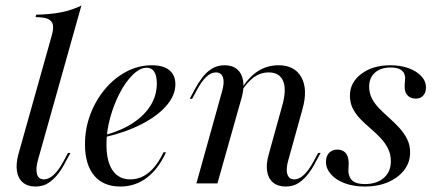

<svg xmlns="http://www.w3.org/2000/svg" viewBox="-20 -661 1574 692"><path d="M108.1 11.3Q79.8 11.3 62.5 -3.2Q45.2 -17.7 41.1 -44Q37.1 -70.2 46 -104L166.1 -531.5Q173.4 -556.5 170.6 -571.4Q167.7 -586.3 152.8 -592.7Q137.9 -599.2 108.1 -599.2L110.5 -608.1Q161.3 -608.9 201.2 -616.9Q241.1 -625 273.4 -641.1L116.9 -84.7Q108.1 -53.2 113.3 -33.9Q118.5 -14.5 138.7 -14.5Q155.6 -14.5 173.8 -31Q191.9 -47.6 208.9 -79.8L225 -109.7H233.9L215.3 -75.8Q204.8 -54.8 189.9 -35.1Q175 -15.3 155.2 -2Q135.5 11.3 108.1 11.3Z M413.7 11.3Q352.4 11.3 319.4 -28.2Q286.3 -67.7 286.3 -141.1Q286.3 -197.6 305.6 -248.8Q325 -300 358.5 -339.9Q391.9 -379.8 435.5 -402.8Q479 -425.8 527.4 -425.8Q568.5 -425.8 590.3 -408.1Q612.1 -390.3 612.1 -357.3Q612.1 -317.7 580.2 -280.6Q548.4 -243.5 491.5 -214.1Q434.7 -184.7 358.9 -166.9V-174.2Q419.4 -191.1 460.5 -218.5Q501.6 -246 523.4 -281.9Q545.2 -317.7 545.2 -360.5Q545.2 -387.9 535.9 -402.4Q526.6 -416.9 508.9 -416.9Q484.7 -416.9 458.9 -391.9Q433.1 -366.9 411.7 -325.8Q390.3 -284.7 377 -236.3Q363.7 -187.9 363.7 -140.3Q363.7 -79 385.9 -46.8Q408.1 -14.5 450 -14.5Q485.5 -14.5 515.3 -38.3Q545.2 -62.1 569.4 -112.1H578.2Q550.8 -51.6 508.9 -20.2Q466.9 11.3 413.7 11.3Z M1009.7 11.3Q981.5 11.3 964.1 -3.2Q946.8 -17.7 942.7 -44Q938.7 -70.2 948.4 -104L996 -275.8Q1013.7 -336.3 1000.8 -368.1Q987.9 -400 948.4 -400Q919.4 -400 895.2 -382.7Q871 -365.3 849.2 -330.6L848.4 -337.1Q875 -382.3 908.9 -404Q942.7 -425.8 983.9 -425.8Q1041.9 -425.8 1066.1 -382.7Q1090.3 -339.5 1070.2 -267.7L1019.4 -84.7Q1009.7 -51.6 1015.7 -33.1Q1021.8 -14.5 1040.3 -14.5Q1058.9 -14.5 1076.2 -31.5Q1093.5 -48.4 1110.5 -79.8L1126.6 -109.7H1135.5L1116.9 -75.8Q1106.5 -54.8 1091.5 -35.1Q1076.6 -15.3 1056.9 -2Q1037.1 11.3 1009.7 11.3ZM687.9 0 779.8 -329.8Q789.5 -362.1 783.9 -381Q778.2 -400 758.1 -400Q740.3 -400 723 -383.5Q705.6 -366.9 688.7 -334.7L672.6 -304.8H663.7L682.3 -339.5Q693.5 -360.5 708.1 -380.2Q722.6 -400 742.7 -412.9Q762.9 -425.8 789.5 -425.8Q817.7 -425.8 834.7 -411.3Q851.6 -396.8 856 -371Q860.5 -345.2 851.6 -311.3L763.7 0Z M1295.2 11.3Q1254.8 11.3 1223 -0.4Q1191.1 -12.1 1173 -32.7Q1154.8 -53.2 1154.8 -77.4Q1154.8 -98.4 1166.1 -110.1Q1177.4 -121.8 1196 -121.8Q1213.7 -121.8 1224.2 -111.3Q1234.7 -100.8 1236.3 -80.6Q1237.1 -72.6 1236.3 -61.3Q1235.5 -50 1235.5 -41.1Q1238.7 -17.7 1252.8 -7.7Q1266.9 2.4 1295.2 2.4Q1337.9 2.4 1363.3 -19.8Q1388.7 -41.9 1388.7 -79.8Q1388.7 -105.6 1378.2 -126.2Q1367.7 -146.8 1350.8 -164.5Q1333.9 -182.3 1314.9 -198.4Q1296 -214.5 1279 -231.9Q1262.1 -249.2 1251.6 -269.8Q1241.1 -290.3 1241.1 -316.1Q1241.1 -363.7 1282.3 -394.8Q1323.4 -425.8 1387.1 -425.8Q1423.4 -425.8 1452.4 -415.3Q1481.5 -404.8 1498.4 -386.7Q1515.3 -368.5 1515.3 -345.2Q1515.3 -328.2 1505.6 -316.9Q1496 -305.6 1478.2 -305.6Q1461.3 -305.6 1450.4 -315.7Q1439.5 -325.8 1438.7 -342.7Q1437.9 -352.4 1439.1 -362.9Q1440.3 -373.4 1440.3 -381.5Q1438.7 -400 1425.8 -408.9Q1412.9 -417.7 1387.9 -417.7Q1352.4 -417.7 1331.5 -399.2Q1310.5 -380.6 1310.5 -348.4Q1310.5 -325 1321 -305.2Q1331.5 -285.5 1348.4 -268.5Q1365.3 -251.6 1384.3 -234.7Q1403.2 -217.7 1419.8 -199.6Q1436.3 -181.5 1447.2 -160.1Q1458.1 -138.7 1458.1 -111.3Q1458.1 -75.8 1436.7 -48Q1415.3 -20.2 1378.6 -4.4Q1341.9 11.3 1295.2 11.3Z"/></svg>

Font: Playfair 144pt
Style: Italic
Weight: 400
Italic angle: -15.6°
Designer: Claus Eggers Sørensen
Foundry: Claus Eggers Sørensen
Version: Version 2.001;gftools[0.9.30]